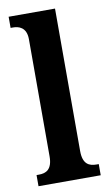

<svg xmlns="http://www.w3.org/2000/svg" viewBox="-87 -804 483 848"><g transform="rotate(-10 154.5 -380.0)"><path d="M15 0H294V-50H284C251 -50 223 -62 223 -121V-760H15V-710H26C49 -710 86 -702 86 -647V-121C86 -62 57 -50 26 -50H15Z"/></g></svg>

Font: Noto Serif Armenian Condensed
Style: Bold
Weight: 700
Width: 3
Designer: Monotype Design Team
Foundry: Monotype Imaging Inc.
Version: Version 2.008